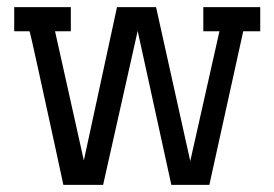

<svg xmlns="http://www.w3.org/2000/svg" viewBox="-20 -520 772 540"><path d="M20 -432.1V-500H179.2V-432.1H134.8L215.8 -68.8L309.1 -500H418.9L515.1 -66.9L597.2 -432.1H551.8V-500H711.9V-432.1H664.1L568.8 0H461.9L367.2 -433.1L270 0H158.2Q158.2 -0.5 134.8 -108.6Q111.3 -216.8 87.6 -324.7Q64 -432.6 63 -432.1Z"/></svg>

Font: Kelly Slab
Style: Regular
Weight: 400
Designer: Denis Masharov
Foundry: Denis Masharov
Version: Version 1.001